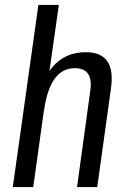

<svg xmlns="http://www.w3.org/2000/svg" viewBox="-20 -760 518 780"><path d="M346 -386Q354 -435 338.5 -459Q323 -483 284 -483Q233 -483 202 -440Q171 -397 159 -312L115 -245L123 -302Q140 -425 192 -486.5Q244 -548 328 -548Q391 -548 416.5 -510.5Q442 -473 430 -395L375 0H293ZM136 -740H219L166 -366L115 0H32Z"/></svg>

Font: Pathway Extreme Condensed
Style: Italic
Weight: 400
Width: 3
Italic angle: -8°
Version: Version 1.001;gftools[0.9.26]